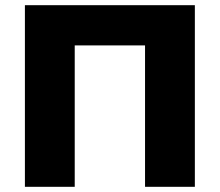

<svg xmlns="http://www.w3.org/2000/svg" viewBox="-20 -720 847 740"><path d="M268 -545H539V0H731V-700H76V0H268Z"/></svg>

Font: Montserrat-Alt1 ExtBd
Style: Regular
Weight: 800
Designer: Differentunic
Foundry: Differentunic
Version: Version 7.222